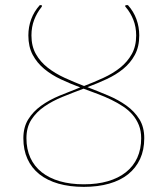

<svg xmlns="http://www.w3.org/2000/svg" viewBox="-20 -720 653 748"><path d="M306.5 -2Q359 -2 400.2 -14Q441.5 -26 470.5 -49Q499.5 -72 514.8 -105.5Q530 -139 530 -181.5Q530 -210 521 -232.5Q512 -255 496.5 -273Q481 -291 459.5 -305.2Q438 -319.5 413.2 -331.5Q388.5 -343.5 361 -353.8Q333.5 -364 305.5 -374.5Q264 -359 224 -342.8Q184 -326.5 152.8 -305Q121.5 -283.5 102.2 -253.8Q83 -224 83 -181.5Q83 -139 98.2 -105.5Q113.5 -72 142.5 -49Q171.5 -26 212.8 -14Q254 -2 306.5 -2ZM478.5 -700Q500.5 -675.5 511.5 -645.2Q522.5 -615 522.5 -582Q522.5 -538 505.5 -506.5Q488.5 -475 460.5 -452Q432.5 -429 396 -412Q359.5 -395 320.5 -380.5Q362 -364.5 401.8 -347.8Q441.5 -331 472.8 -308.5Q504 -286 523 -255.5Q542 -225 542 -181.5Q542 -136 525.8 -100.8Q509.5 -65.5 479.2 -41.2Q449 -17 405.2 -4.5Q361.5 8 306.5 8Q251.5 8 207.8 -4.5Q164 -17 133.5 -41.2Q103 -65.5 87 -100.8Q71 -136 71 -181.5Q71 -224.5 90 -255Q109 -285.5 140.2 -308Q171.5 -330.5 211.2 -347Q251 -363.5 292.5 -379.5Q253.5 -394 217.2 -411Q181 -428 152.8 -451.2Q124.5 -474.5 107.5 -506.2Q90.5 -538 90.5 -582Q90.5 -615 101.5 -645Q112.5 -675 135 -700H139.5Q142.5 -700 143.5 -698Q144.5 -696 141 -691.5Q124 -670.5 113.2 -642.8Q102.5 -615 102.5 -582Q102.5 -540 119.8 -509.5Q137 -479 165.8 -456.5Q194.5 -434 231.5 -417Q268.5 -400 307.5 -385Q346.5 -400 383 -416.8Q419.5 -433.5 448 -456.2Q476.5 -479 493.5 -509.5Q510.5 -540 510.5 -582Q510.5 -615 499.5 -642.8Q488.5 -670.5 470.5 -691.5Q466.5 -695.5 467.8 -697.8Q469 -700 472 -700Z"/></svg>

Font: Lato 2
Style: Regular
Weight: 100
Designer: Lukasz Dziedzic with Adam Twardoch and Botio Nikoltchev
Foundry: tyPoland Lukasz Dziedzic
Version: Version 2.015; 2015-08-06; http://www.latofonts.com/